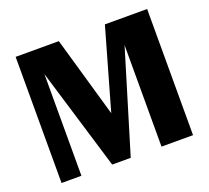

<svg xmlns="http://www.w3.org/2000/svg" viewBox="-114 -802 1027 944"><g transform="rotate(-20 399.0 -330.0)"><path d="M578 -531 417 0H320L159 -532V0H55V-660H281L402 -239L522 -660H743V0H578Z"/></g></svg>

Font: Sansita
Style: Bold
Weight: 700
Designer: Pablo Cosgaya
Foundry: Omnibus-Type
Version: Version 1.006